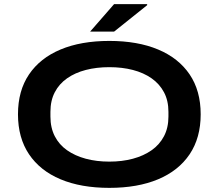

<svg xmlns="http://www.w3.org/2000/svg" viewBox="-20 -897 1058 929"><path d="M509 12Q372 12 273 -29.5Q174 -71 120.5 -150.5Q67 -230 67 -344Q67 -458 120.5 -537Q174 -616 273 -657.5Q372 -699 509 -699Q646 -699 745 -657.5Q844 -616 897.5 -537Q951 -458 951 -344Q951 -230 897.5 -150.5Q844 -71 745 -29.5Q646 12 509 12ZM509 -115Q571 -115 623 -129Q675 -143 713.5 -170Q752 -197 773.5 -238Q795 -279 795 -333V-356Q795 -410 773.5 -450.5Q752 -491 713.5 -518Q675 -545 623 -558.5Q571 -572 509 -572Q447 -572 395 -558.5Q343 -545 304.5 -518Q266 -491 245 -450.5Q224 -410 224 -356V-333Q224 -279 245 -238Q266 -197 304.5 -170Q343 -143 395 -129Q447 -115 509 -115ZM416 -744 532 -877H692V-872L532 -744Z"/></svg>

Font: Archivo SemiBold Expanded SemiBold
Style: Regular
Weight: 600
Width: 7
Version: Version 2.001